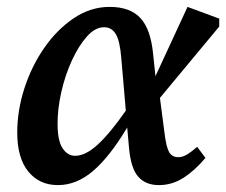

<svg xmlns="http://www.w3.org/2000/svg" viewBox="-20 -523 656 557"><path d="M147 -164Q147 -115 161.5 -93Q176 -71 198 -71Q228 -71 263.5 -103.5Q299 -136 345 -202L332 -353Q328 -404 316 -424Q304 -444 282 -444Q256 -444 232 -417Q208 -390 188.5 -347.5Q169 -305 158 -256.5Q147 -208 147 -164ZM148 14Q94 14 62 -25.5Q30 -65 30 -138Q30 -203 51 -267.5Q72 -332 109 -385Q146 -438 194.5 -470.5Q243 -503 298 -503Q357 -503 387 -471Q417 -439 424 -368L431 -302L524 -503L616 -469V-446L444 -239L457 -139Q462 -97 470.5 -82Q479 -67 497 -67Q510 -67 523 -75Q536 -83 552 -97L576 -65Q545 -28 512 -7Q479 14 441 14Q402 14 380.5 -11Q359 -36 354 -97L349 -153Q298 -68 250 -27Q202 14 148 14Z"/></svg>

Font: Source Serif 4 SmText Semibold
Style: Italic
Weight: 600
Italic angle: -12°
Designer: Frank Grießhammer
Foundry: Adobe
Version: Version 4.005;hotconv 1.1.0;makeotfexe 2.6.0